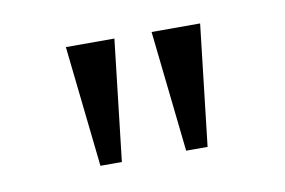

<svg xmlns="http://www.w3.org/2000/svg" viewBox="-37 -796 445 300"><g transform="rotate(-10 185.5 -646.0)"><path d="M272 -550H238L217 -742H294ZM136 -550H102L81 -742H158Z"/></g></svg>

Font: Morrison Thin
Style: Regular
Weight: 100
Designer: Pablo Impallari, Rodrigo Fuenzalida (Modified by Dan O. Williams)
Version: Version 0.03;June 6, 2019;FontCreator 11.5.0.2425 64-bit; tt